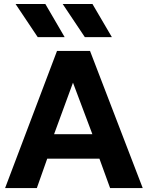

<svg xmlns="http://www.w3.org/2000/svg" viewBox="-20 -960 754 980"><path d="M6 0 271 -700H439.5L708.5 0H542L487.5 -150H221L168 0ZM256 -275H451.5L352.5 -538ZM551 -770.5H413L300 -939.5H452ZM310 -770.5H172.5L59.5 -939.5H211.5Z"/></svg>

Font: Geologica Cursive SemiBold
Style: Regular
Weight: 600
Designer: Sindre Bremnes, Frode Helland
Foundry: Monokrom Skriftforlag AS
Version: Version 1.010;gftools[0.9.28]